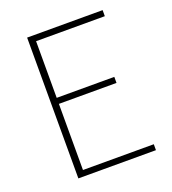

<svg xmlns="http://www.w3.org/2000/svg" viewBox="-123 -753 756 846"><g transform="rotate(-20 255.0 -330.0)"><path d="M100.1 0V-660.2H454.1V-631.8H131.8V-366.2H401.9V-337.9H131.8V-27.8H463.9V0Z"/></g></svg>

Font: Source Sans 3 ExtraLight
Style: Regular
Weight: 200
Designer: Paul D. Hunt
Foundry: Adobe
Version: Version 3.052;hotconv 1.1.0;makeotfexe 2.6.0